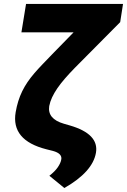

<svg xmlns="http://www.w3.org/2000/svg" viewBox="-20 -747 634 959"><path d="M58.2 -186.4Q63.2 -215.6 71.2 -241.3Q79.2 -267 90.7 -290.8Q102.3 -314.6 117.5 -337Q132.8 -359.4 152 -381.7Q170.5 -403.1 192.6 -426.1Q214.8 -449.2 241.5 -476.9L347.7 -585.6H87L110.1 -727.3H594.5L580.3 -636.4L354.4 -408.7Q326.3 -380 304.3 -354.6Q282.3 -329.2 266.3 -305.9Q250.4 -282.7 240.2 -260.8Q230.1 -239 225.9 -217.3Q215.9 -153.1 299.4 -128.9L328.8 -120.4Q475.5 -77.8 459.2 16.3Q442.8 111.2 301.5 192.1L226.6 131Q255.3 108.3 268.8 88.2Q282.3 68.2 285.5 52.2Q293.7 20.2 244 6.7L211.6 -1.4Q34.4 -46.5 58.2 -186.4Z"/></svg>

Font: Inter P Extra Bold
Style: Italic
Weight: 800
Italic angle: 9.39999°
Designer: Rasmus Andersson
Foundry: rsms
Version: Version 3.018;git-588b23468